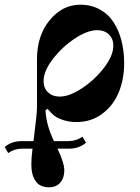

<svg xmlns="http://www.w3.org/2000/svg" viewBox="-75 -506 595 815"><path d="M110 -162Q110 -132 129 -114Q148 -96 178 -96Q220 -96 274 -132Q328 -168 367 -219Q406 -270 406 -312Q406 -342 387 -360Q368 -378 338 -378Q296 -378 242 -342Q188 -306 149 -255Q110 -204 110 -162ZM-55 118Q-26 93 17 93H67L70 70Q82 -23 82 -52V-254Q82 -355 136 -420.5Q190 -486 266 -486Q312 -486 348.5 -466Q385 -446 407.5 -411Q430 -376 441 -332Q452 -288 452 -237Q452 -170 429 -114Q406 -58 359 -23Q312 12 250 12Q217 12 191.5 3Q166 -6 153.5 -16.5Q141 -27 127 -44L118 -38Q121 24 154 93H214Q249 93 275 74L290 100Q260 125 218 125H169Q198 186 198 217Q198 249 181 269Q164 289 133 289Q94 289 76 262.5Q58 236 58 193Q58 166 63 125H21Q-14 125 -40 144Z"/></svg>

Font: Old Standard TT
Style: Bold
Weight: 700
Designer: Alexey Kryukov <alexios@thessalonica.org.ru>
Version: Version 2.2